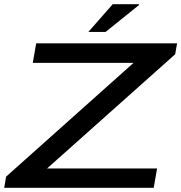

<svg xmlns="http://www.w3.org/2000/svg" viewBox="-21 -893 862 913"><path d="M-1 0 8 -53 614 -594H135L151 -687H821L812 -635L203 -92H726L710 0ZM399 -741 515 -873H639L641 -870L481 -741Z"/></svg>

Font: Archivo Expanded
Style: Italic
Weight: 400
Width: 7
Italic angle: -10°
Designer: Hector Gatti
Foundry: Omnibus-Type
Version: Version 2.001